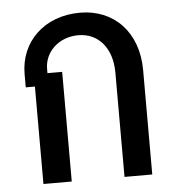

<svg xmlns="http://www.w3.org/2000/svg" viewBox="-47 -645 635 689"><g transform="rotate(-5 270.5 -300.5)"><path d="M82 0H184V-395H131V-410C131 -472 183 -521 253 -521C326 -521 374 -463 374 -376V0H474V-376C474 -514 387 -601 266 -601C136 -601 49 -514 49 -399V-351H82Z"/></g></svg>

Font: Vanilla Cream DemiBold
Style: Regular
Weight: 600
Designer: Jeremy Tribby, Jinavaṁso
Foundry: Tribby Type
Version: Version 1.422;Glyphs 3.1.2 (3151)